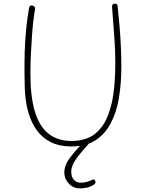

<svg xmlns="http://www.w3.org/2000/svg" viewBox="-20 -796 788 1054"><path d="M139 -750Q141 -758 143.5 -762Q146 -766 152 -766Q162 -766 168 -760.5Q174 -755 172 -744Q168 -723 163.5 -685Q159 -647 155.5 -598.5Q152 -550 149.5 -496.5Q147 -443 147 -389Q147 -265 171.5 -183.5Q196 -102 246.5 -62Q297 -22 374 -22Q421 -22 463.5 -39Q506 -56 540 -101.5Q574 -147 593.5 -231.5Q613 -316 613 -451Q613 -527 607 -600.5Q601 -674 595 -759Q595 -767 599 -771.5Q603 -776 611 -776Q617 -776 620 -773.5Q623 -771 624.5 -767.5Q626 -764 626 -759Q631 -711 634.5 -672Q638 -633 640.5 -596.5Q643 -560 644.5 -519.5Q646 -479 646 -427Q646 -338 633 -259.5Q620 -181 588.5 -120.5Q557 -60 504 -26Q451 8 371 8Q309 8 262.5 -14Q216 -36 184.5 -77.5Q153 -119 136 -177.5Q119 -236 116 -309Q115 -344 114.5 -395.5Q114 -447 115.5 -507Q117 -567 123 -629.5Q129 -692 139 -750ZM419 238Q381 238 357 211Q333 184 333 152Q333 111 364 70Q395 29 442 -20H465L470 -10Q425 39 398 76.5Q371 114 371 146Q371 173 384.5 190Q398 207 425 207Q439 207 452.5 203.5Q466 200 475 196Q486 191 491.5 189Q497 187 502 196Q506 203 503.5 208.5Q501 214 496 217Q477 230 456.5 234Q436 238 419 238Z"/></svg>

Font: Playpen Sans Thin
Style: Regular
Weight: 250
Designer: Laura Meseguer, Veronika Burian, José Scaglione
Foundry: TypeTogether
Version: Version 1.001